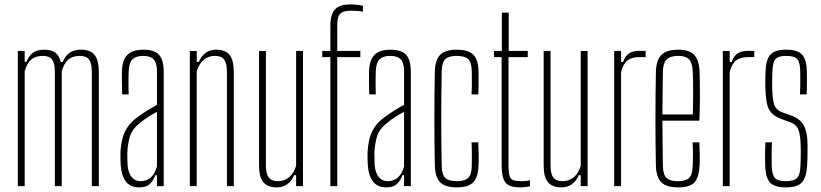

<svg xmlns="http://www.w3.org/2000/svg" viewBox="-20 -826 3645 852"><path d="M59 0V-600H89.5V-551.5H97Q109.5 -580 127.5 -592.8Q145.5 -605.5 175.5 -605.5Q207 -605.5 225 -592.8Q243 -580 249.5 -550.5H258Q270 -579.5 289.8 -592.5Q309.5 -605.5 339.5 -605.5Q380.5 -605.5 399.2 -583Q418 -560.5 418.5 -508V0H387.5V-509Q387 -546.5 374.8 -562.2Q362.5 -578 334 -578Q302.5 -578 283.5 -562Q264.5 -546 254 -509.5V0H223.5V-509Q223 -546.5 210.8 -562.2Q198.5 -578 170 -578Q138 -578 119 -562.2Q100 -546.5 89.5 -509.5V0Z M598.5 5.5Q558 5.5 538.2 -21Q518.5 -47.5 515.5 -94Q515 -108.5 514.5 -121.5Q514 -134.5 514.5 -148Q516 -180.5 522.8 -208.8Q529.5 -237 545.8 -261.5Q562 -286 592.5 -308Q611 -321.5 632.8 -335.2Q654.5 -349 676.5 -360.5V-509Q676.5 -546 662.5 -562Q648.5 -578 614.5 -578Q585 -578 568.8 -563.8Q552.5 -549.5 551 -509Q550.5 -495.5 550.2 -478.2Q550 -461 550.2 -442.5Q550.5 -424 551 -407H522Q521.5 -432 521 -459.2Q520.5 -486.5 521 -508Q522 -542.5 532.2 -564Q542.5 -585.5 563.2 -595.5Q584 -605.5 616.5 -605.5Q650 -605.5 669.8 -595Q689.5 -584.5 698 -562.8Q706.5 -541 706.5 -506V0H676.5V-48.5H669Q661 -24.5 644.8 -9.5Q628.5 5.5 598.5 5.5ZM603 -22Q631 -22 649 -38.2Q667 -54.5 676.5 -87V-329.5Q659.5 -321 641 -309.5Q622.5 -298 595.5 -276Q565.5 -251 556 -218.8Q546.5 -186.5 545 -148Q545 -139.5 545.2 -124.8Q545.5 -110 546 -95Q548.5 -60 563.8 -41Q579 -22 603 -22Z M822.5 0V-600H853V-551.5H862.5Q873.5 -577.5 892.5 -591.5Q911.5 -605.5 939 -605.5Q979.5 -605.5 998.2 -583Q1017 -560.5 1017.5 -508V0H987V-509Q986.5 -546.5 974.2 -562.2Q962 -578 933.5 -578Q905 -578 884 -560.5Q863 -543 853 -509.5V0Z M1208.5 5.5Q1168 5.5 1148.8 -17.2Q1129.5 -40 1129.5 -92V-600H1160V-91Q1160 -54 1172.8 -38Q1185.5 -22 1213.5 -22Q1242 -22 1263.2 -39.8Q1284.5 -57.5 1294 -90.5V-600H1324.5V0H1294V-48.5H1285Q1274.5 -22.5 1254.8 -8.5Q1235 5.5 1208.5 5.5Z M1446 0V-572.5H1410V-600H1446V-709.5Q1445.5 -761 1465.8 -783.8Q1486 -806.5 1536 -806.5Q1548 -806.5 1564 -804.8Q1580 -803 1590.5 -800.5V-774Q1579.5 -776.5 1566.5 -777.5Q1553.5 -778.5 1537.5 -778.5Q1502.5 -778.5 1489.2 -764.5Q1476 -750.5 1476.5 -710.5V-600H1579V-572.5H1476.5V0Z M1695 5.5Q1654.5 5.5 1634.8 -21Q1615 -47.5 1612 -94Q1611.5 -108.5 1611 -121.5Q1610.5 -134.5 1611 -148Q1612.5 -180.5 1619.2 -208.8Q1626 -237 1642.2 -261.5Q1658.5 -286 1689 -308Q1707.5 -321.5 1729.2 -335.2Q1751 -349 1773 -360.5V-509Q1773 -546 1759 -562Q1745 -578 1711 -578Q1681.5 -578 1665.2 -563.8Q1649 -549.5 1647.5 -509Q1647 -495.5 1646.8 -478.2Q1646.5 -461 1646.8 -442.5Q1647 -424 1647.5 -407H1618.5Q1618 -432 1617.5 -459.2Q1617 -486.5 1617.5 -508Q1618.5 -542.5 1628.8 -564Q1639 -585.5 1659.8 -595.5Q1680.5 -605.5 1713 -605.5Q1746.5 -605.5 1766.2 -595Q1786 -584.5 1794.5 -562.8Q1803 -541 1803 -506V0H1773V-48.5H1765.5Q1757.5 -24.5 1741.2 -9.5Q1725 5.5 1695 5.5ZM1699.5 -22Q1727.5 -22 1745.5 -38.2Q1763.5 -54.5 1773 -87V-329.5Q1756 -321 1737.5 -309.5Q1719 -298 1692 -276Q1662 -251 1652.5 -218.8Q1643 -186.5 1641.5 -148Q1641.5 -139.5 1641.8 -124.8Q1642 -110 1642.5 -95Q1645 -60 1660.2 -41Q1675.5 -22 1699.5 -22Z M2072.5 -407Q2073.5 -427 2073.8 -444.8Q2074 -462.5 2073.8 -478.8Q2073.5 -495 2073.5 -509Q2073 -549.5 2057.5 -563.8Q2042 -578 2007 -578Q1971.5 -578 1956.2 -563.8Q1941 -549.5 1940 -509Q1939 -448 1938.5 -397.5Q1938 -347 1938 -299.8Q1938 -252.5 1938.5 -202Q1939 -151.5 1940 -90.5Q1941 -50.5 1956.2 -36.2Q1971.5 -22 2007 -22Q2042 -22 2057.5 -36.2Q2073 -50.5 2073.5 -90.5Q2073.5 -113 2073.8 -138.2Q2074 -163.5 2072.5 -194.5H2102.5Q2104 -164.5 2104.2 -139Q2104.5 -113.5 2103.5 -92Q2102 -40 2080.2 -17.2Q2058.5 5.5 2007 5.5Q1955.5 5.5 1933.2 -17.2Q1911 -40 1909.5 -92Q1908.5 -142.5 1908 -194.8Q1907.5 -247 1907.5 -299.5Q1907.5 -352 1908 -404.2Q1908.5 -456.5 1909.5 -507Q1911 -560 1933.2 -582.8Q1955.5 -605.5 2007 -605.5Q2058.5 -605.5 2080.8 -582.8Q2103 -560 2103.5 -507.5Q2103.5 -487 2103.8 -462Q2104 -437 2102.5 -407Z M2288.5 5.5Q2238 5.5 2222 -17.2Q2206 -40 2206 -92V-572.5H2172V-600H2207V-770H2237.5V-600H2322V-572.5H2236.5V-90.5Q2236.5 -50.5 2245.2 -36.2Q2254 -22 2290.5 -22Q2306 -22 2313.8 -23Q2321.5 -24 2332 -26V0.5Q2322.5 2.5 2311.2 4Q2300 5.5 2288.5 5.5Z M2471.5 5.5Q2431 5.5 2411.8 -17.2Q2392.5 -40 2392.5 -92V-600H2423V-91Q2423 -54 2435.8 -38Q2448.5 -22 2476.5 -22Q2505 -22 2526.2 -39.8Q2547.5 -57.5 2557 -90.5V-600H2587.5V0H2557V-48.5H2548Q2537.5 -22.5 2517.8 -8.5Q2498 5.5 2471.5 5.5Z M2705.5 0V-600H2736V-550.5H2744.5Q2754.5 -578.5 2771.8 -589.5Q2789 -600.5 2818.5 -600.5Q2825 -600.5 2832 -600.2Q2839 -600 2845 -600V-572.5H2818.5Q2783 -572.5 2764.2 -557.8Q2745.5 -543 2736 -506.5V0Z M2990 5.5Q2937 5.5 2914.5 -17.2Q2892 -40 2890.5 -92Q2889.5 -142.5 2889 -194.5Q2888.5 -246.5 2888.5 -299.2Q2888.5 -352 2889 -404.2Q2889.5 -456.5 2890.5 -507Q2892 -560 2915.2 -582.8Q2938.5 -605.5 2990 -605.5Q3038.5 -605.5 3060.2 -582.8Q3082 -560 3084.5 -508Q3085 -490.5 3085.5 -459.8Q3086 -429 3085.8 -386.2Q3085.5 -343.5 3083.5 -290.5H2919.5Q2919.5 -245.5 2920.2 -197.2Q2921 -149 2921.5 -90.5Q2922.5 -50.5 2937.8 -36.2Q2953 -22 2988 -22Q3023 -22 3037.8 -36.2Q3052.5 -50.5 3054 -90.5Q3055 -112 3055 -137.5Q3055 -163 3053.5 -194.5H3083.5Q3085 -164.5 3085.2 -139Q3085.5 -113.5 3084.5 -92Q3082 -40 3062 -17.2Q3042 5.5 2990 5.5ZM2919.5 -318H3054.5Q3055.5 -359.5 3055.8 -396.5Q3056 -433.5 3055.5 -462.8Q3055 -492 3054 -509Q3052.5 -546.5 3037.8 -562.2Q3023 -578 2990 -578Q2954 -578 2938.2 -562.2Q2922.5 -546.5 2921.5 -509Q2921 -454 2920.2 -408Q2919.5 -362 2919.5 -318Z M3187.5 0V-600H3218V-550.5H3226.5Q3236.5 -578.5 3253.8 -589.5Q3271 -600.5 3300.5 -600.5Q3307 -600.5 3314 -600.2Q3321 -600 3327 -600V-572.5H3300.5Q3265 -572.5 3246.2 -557.8Q3227.5 -543 3218 -506.5V0Z M3467 5.5Q3415.5 5.5 3396 -17.2Q3376.5 -40 3375.5 -92Q3375 -113.5 3375 -139Q3375 -164.5 3376.5 -194.5H3405.5Q3404 -163.5 3404.2 -138.2Q3404.5 -113 3404.5 -90.5Q3405.5 -50.5 3418.8 -36.2Q3432 -22 3467 -22Q3502.5 -22 3516.8 -36.2Q3531 -50.5 3532 -90.5Q3532.5 -106 3533 -121.5Q3533.5 -137 3533.5 -151.5Q3533.5 -166 3533 -179.5Q3532 -226 3523.2 -249.8Q3514.5 -273.5 3485.5 -284L3448.5 -297.5Q3418.5 -308.5 3403.5 -324.8Q3388.5 -341 3383 -368Q3377.5 -395 3376 -439Q3375.5 -457.5 3376 -473Q3376.5 -488.5 3377 -507Q3378.5 -560 3398 -582.8Q3417.5 -605.5 3469 -605.5Q3520.5 -605.5 3540 -582.8Q3559.5 -560 3560.5 -507.5Q3560.5 -487 3560.8 -462Q3561 -437 3559.5 -407H3530Q3531 -427 3531.2 -444.8Q3531.5 -462.5 3531.2 -478.8Q3531 -495 3531 -509Q3530.5 -549.5 3517.5 -563.8Q3504.5 -578 3469 -578Q3434 -578 3421.2 -563.8Q3408.5 -549.5 3407.5 -509Q3407 -489 3406.5 -473.2Q3406 -457.5 3406.5 -439.5Q3407.5 -394 3414 -366.8Q3420.5 -339.5 3452.5 -327L3489.5 -314Q3528.5 -300.5 3546 -270.8Q3563.5 -241 3563.5 -180Q3563.5 -160 3563.2 -136Q3563 -112 3561.5 -91.5Q3559 -40 3539 -17.2Q3519 5.5 3467 5.5Z"/></svg>

Font: Big Shoulders Display ExtraLight
Style: Regular
Weight: 250
Designer: Patric King
Foundry: XO Type Co
Version: Version 2.002